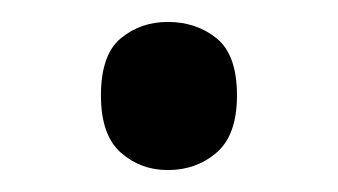

<svg xmlns="http://www.w3.org/2000/svg" viewBox="-20 -141 308 175"><path d="M72 -54Q72 -91 90 -106Q108 -121 133 -121Q159 -121 177.5 -106Q196 -91 196 -54Q196 -18 177.5 -2Q159 14 133 14Q108 14 90 -2Q72 -18 72 -54Z"/></svg>

Font: ubangla85
Style: Book
Weight: 400
Designer: Jelle Bosma - Monotype Design Team
Foundry: Monotype Imaging Inc.
Version: Version 2.003